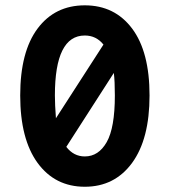

<svg xmlns="http://www.w3.org/2000/svg" viewBox="-20 -692 640 724"><path d="M478 -77.6Q412.1 12.2 299.8 12.2Q187.5 12.2 121.8 -77.6Q56.2 -167.5 56.2 -332Q56.2 -496.6 121.6 -584.2Q187 -671.9 299.8 -671.9Q412.6 -671.9 478.3 -584.2Q543.9 -496.6 543.9 -332Q543.9 -167.5 478 -77.6ZM190.9 -246.1 370.1 -523.9Q342.8 -558.1 299.8 -558.1Q187 -558.1 187 -332Q187 -297.9 190.9 -246.1ZM299.8 -102.1Q351.6 -102.1 382.3 -156Q413.1 -210 413.1 -332Q413.1 -386.2 409.2 -417L230 -138.2Q257.8 -102.1 299.8 -102.1Z"/></svg>

Font: Office Code Pro Bold
Style: Regular
Weight: 700
Designer: Nathan Rutzky & Paul D. Hunt
Foundry: Adobe Systems Incorporated
Version: Version 1.004;PS 001.004;hotconv 1.0.70;makeotf.lib2.5.58329